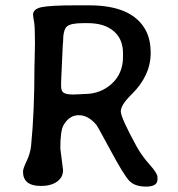

<svg xmlns="http://www.w3.org/2000/svg" viewBox="-20 -709 669 721"><path d="M441.9 -495.1V-509.3Q441.9 -562.5 406.7 -592.3Q371.6 -622.1 309.6 -622.1H292Q245.1 -622.1 231 -609.4Q216.8 -596.7 216.8 -550.3L215.8 -541.5L209.5 -401.9V-384.8Q209.5 -366.7 219.5 -360.4Q229.5 -354 257.8 -354L262.2 -354.5L279.3 -355L296.4 -356Q357.9 -356 399.9 -394.8Q441.9 -433.6 441.9 -495.1ZM206.5 -151.9 216.8 -70.3Q216.8 -43 194.1 -26.9Q171.4 -10.7 133.8 -10.7Q66.4 -10.7 66.4 -64.5Q66.4 -75.7 80.1 -104.2Q93.8 -132.8 96.7 -161.6Q109.4 -286.6 109.4 -460.9L109.9 -475.6Q110.4 -490.2 110.4 -504.4L111.3 -547.9Q111.3 -603 108.4 -625L106.4 -635.3Q104 -649.4 104 -653.3Q104 -675.3 136.2 -682.1Q168.5 -689 268.6 -689H314.5Q479.5 -689 528.8 -592.3Q545.9 -557.6 545.9 -510.7Q545.9 -424.8 473.6 -354Q433.6 -314.9 433.6 -291Q433.6 -267.1 493.2 -158.7Q512.7 -123.5 542 -90.8Q571.3 -58.1 571.3 -44.4V-34.7Q571.3 -8.3 528.3 -8.3Q485.4 -8.3 464.6 -31Q443.8 -53.7 395.3 -144Q346.7 -234.4 341.8 -240.2Q311.5 -276.4 275.9 -276.4Q240.2 -276.4 218.8 -239.3Q206.5 -218.3 206.5 -151.9Z"/></svg>

Font: Averia Gruesa Libre
Style: Regular
Weight: 400
Italic angle: -1.70001°
Version: Version 1.002